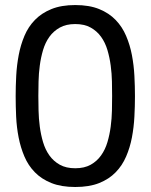

<svg xmlns="http://www.w3.org/2000/svg" viewBox="-20 -729 597 760"><path d="M42 -348.1Q42 -387.2 44.2 -429Q46.4 -470.7 54 -510.7Q61.5 -550.8 76.7 -586.9Q91.8 -623 118.2 -650.1Q144.5 -677.2 183.6 -693.1Q222.7 -709 277.8 -709Q333.5 -709 372.6 -693.1Q411.6 -677.2 437.7 -650.1Q463.9 -623 479.2 -586.9Q494.6 -550.8 502.2 -510.7Q509.8 -470.7 512 -429Q514.2 -387.2 514.2 -348.1Q514.2 -309.1 512 -267.1Q509.8 -225.1 502.2 -185.1Q494.6 -145 479.2 -109.4Q463.9 -73.7 437.7 -46.9Q411.6 -20 372.6 -4.4Q333.5 11.2 277.8 11.2Q222.7 11.2 183.6 -4.4Q144.5 -20 118.2 -46.9Q91.8 -73.7 76.7 -109.4Q61.5 -145 53.7 -185.1Q45.9 -225.1 43.9 -267.1Q42 -309.1 42 -348.1ZM131.8 -349.1Q131.8 -322.8 132.6 -291.3Q133.3 -259.8 137.5 -228Q141.6 -196.3 150.4 -166.5Q159.2 -136.7 175.5 -113.8Q191.9 -90.8 216.8 -76.9Q241.7 -63 277.8 -63Q314 -63 338.9 -76.9Q363.8 -90.8 380.1 -113.8Q396.5 -136.7 405.3 -166.5Q414.1 -196.3 418.2 -228Q422.4 -259.8 423.1 -291.3Q423.8 -322.8 423.8 -349.1Q423.8 -375.5 423.1 -406.7Q422.4 -438 418.2 -469.5Q414.1 -501 405.3 -530.8Q396.5 -560.5 380.1 -583.3Q363.8 -606 338.9 -619.9Q314 -633.8 277.8 -633.8Q241.7 -633.8 216.8 -619.9Q191.9 -606 175.5 -583.3Q159.2 -560.5 150.4 -530.8Q141.6 -501 137.5 -469.5Q133.3 -438 132.6 -406.7Q131.8 -375.5 131.8 -349.1Z"/></svg>

Font: XB Khoramshahr
Style: Regular
Weight: 400
Designer: Behnam
Foundry: Irmug
Version: Version 8.005 2009